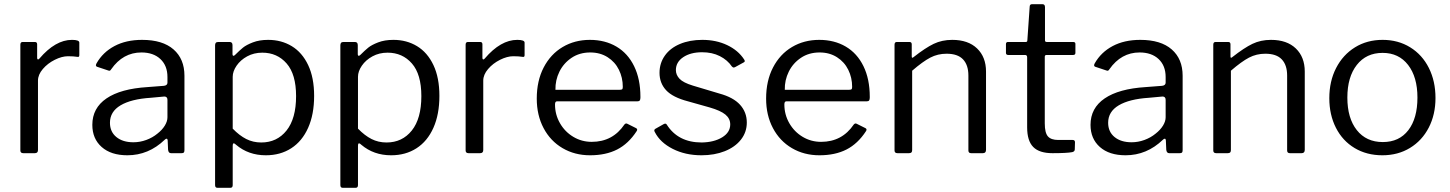

<svg xmlns="http://www.w3.org/2000/svg" viewBox="-20 -730 6908 915"><path d="M91 0Q77 0 77 -13V-517Q77 -530 88 -530H146Q157 -530 157 -519V-454Q157 -448 160.5 -447Q164 -446 168 -451Q244 -540 323 -540Q358 -540 358 -527V-467Q358 -457 349 -459Q331 -462 304 -462Q275 -462 241 -445Q207 -428 184 -401Q161 -374 161 -346V-15Q161 0 146 0Z M765 -64Q688 10 587 10Q509 10 464.5 -29.5Q420 -69 420 -135Q420 -215 487.5 -261Q555 -307 683 -315L761 -321Q778 -323 778 -336V-363Q778 -417 744.5 -448.5Q711 -480 654 -480Q566 -480 510 -400Q507 -395 504 -393.5Q501 -392 496 -394L442 -412Q437 -414 437 -419Q437 -422 440 -428Q470 -481 525.5 -510.5Q581 -540 657 -540Q755 -540 807 -494.5Q859 -449 859 -369V-15Q859 -6 856 -3Q853 0 845 0H795Q783 0 781 -16L779 -62Q778 -69 774 -69Q770 -69 765 -64ZM778 -254Q778 -270 763 -270L698 -264Q605 -258 554.5 -228Q504 -198 504 -145Q504 -102 534.5 -77Q565 -52 616 -52Q647 -52 677 -63Q707 -74 730 -93Q753 -111 765.5 -131.5Q778 -152 778 -171Z M1074 -530Q1088 -530 1088 -515V-473Q1088 -464 1093 -464Q1096 -464 1101 -469Q1122 -490 1138 -503Q1154 -516 1185 -528Q1216 -540 1258 -540Q1321 -540 1370.5 -510Q1420 -480 1448.5 -420Q1477 -360 1477 -273Q1477 -185 1448.5 -121Q1420 -57 1368 -23.5Q1316 10 1247 10Q1164 10 1105 -40Q1098 -47 1094 -47Q1089 -47 1089 -34V152Q1089 165 1078 165H1016Q1005 165 1005 152V-514Q1005 -522 1008.5 -526Q1012 -530 1021 -530ZM1089 -117Q1121 -84 1153.5 -67.5Q1186 -51 1225 -51Q1300 -51 1345.5 -108Q1391 -165 1391 -272Q1391 -376 1346 -427.5Q1301 -479 1230 -479Q1190 -479 1158 -461.5Q1126 -444 1107.5 -417Q1089 -390 1089 -364Z M1671 -530Q1685 -530 1685 -515V-473Q1685 -464 1690 -464Q1693 -464 1698 -469Q1719 -490 1735 -503Q1751 -516 1782 -528Q1813 -540 1855 -540Q1918 -540 1967.5 -510Q2017 -480 2045.5 -420Q2074 -360 2074 -273Q2074 -185 2045.5 -121Q2017 -57 1965 -23.5Q1913 10 1844 10Q1761 10 1702 -40Q1695 -47 1691 -47Q1686 -47 1686 -34V152Q1686 165 1675 165H1613Q1602 165 1602 152V-514Q1602 -522 1605.5 -526Q1609 -530 1618 -530ZM1686 -117Q1718 -84 1750.5 -67.5Q1783 -51 1822 -51Q1897 -51 1942.5 -108Q1988 -165 1988 -272Q1988 -376 1943 -427.5Q1898 -479 1827 -479Q1787 -479 1755 -461.5Q1723 -444 1704.5 -417Q1686 -390 1686 -364Z M2213 0Q2199 0 2199 -13V-517Q2199 -530 2210 -530H2268Q2279 -530 2279 -519V-454Q2279 -448 2282.5 -447Q2286 -446 2290 -451Q2366 -540 2445 -540Q2480 -540 2480 -527V-467Q2480 -457 2471 -459Q2453 -462 2426 -462Q2397 -462 2363 -445Q2329 -428 2306 -401Q2283 -374 2283 -346V-15Q2283 0 2268 0Z M2625 -232Q2625 -184 2648.5 -143Q2672 -102 2712 -78Q2752 -54 2800 -54Q2900 -54 2956 -137Q2960 -141 2963 -141.5Q2966 -142 2970 -140L3012 -119Q3020 -114 3014 -105Q2975 -45 2921 -17.5Q2867 10 2792 10Q2719 10 2661 -24Q2603 -58 2570.5 -119.5Q2538 -181 2538 -260Q2538 -345 2571 -408.5Q2604 -472 2661.5 -506Q2719 -540 2791 -540Q2863 -540 2917.5 -508Q2972 -476 3002 -414.5Q3032 -353 3032 -269V-265Q3032 -256 3029 -251.5Q3026 -247 3017 -247H2634Q2625 -247 2625 -232ZM2931 -302Q2942 -302 2945 -304.5Q2948 -307 2948 -316Q2948 -360 2929.5 -397.5Q2911 -435 2875.5 -457.5Q2840 -480 2793 -480Q2742 -480 2704 -454.5Q2666 -429 2646 -388.5Q2626 -348 2627 -302Z M3468 -413Q3447 -444 3410.5 -462.5Q3374 -481 3326 -481Q3271 -481 3236 -457.5Q3201 -434 3201 -396Q3201 -373 3218.5 -354.5Q3236 -336 3282 -322L3409 -284Q3475 -266 3507 -230.5Q3539 -195 3539 -146Q3539 -100 3511 -64.5Q3483 -29 3434 -9.5Q3385 10 3323 10Q3246 10 3186 -20.5Q3126 -51 3101 -100Q3098 -105 3098 -108Q3098 -113 3103 -116L3142 -138Q3152 -144 3157 -137Q3211 -51 3324 -51Q3383 -52 3421.5 -75.5Q3460 -99 3460 -137Q3460 -165 3437 -184Q3414 -203 3362 -218L3259 -247Q3186 -266 3154.5 -300Q3123 -334 3123 -383Q3123 -429 3148.5 -465Q3174 -501 3220.5 -520.5Q3267 -540 3327 -540Q3393 -540 3445.5 -515Q3498 -490 3526 -447Q3533 -437 3525 -433L3483 -410Q3479 -408 3477 -408Q3473 -408 3468 -413Z M3718 -232Q3718 -184 3741.5 -143Q3765 -102 3805 -78Q3845 -54 3893 -54Q3993 -54 4049 -137Q4053 -141 4056 -141.5Q4059 -142 4063 -140L4105 -119Q4113 -114 4107 -105Q4068 -45 4014 -17.5Q3960 10 3885 10Q3812 10 3754 -24Q3696 -58 3663.5 -119.5Q3631 -181 3631 -260Q3631 -345 3664 -408.5Q3697 -472 3754.5 -506Q3812 -540 3884 -540Q3956 -540 4010.5 -508Q4065 -476 4095 -414.5Q4125 -353 4125 -269V-265Q4125 -256 4122 -251.5Q4119 -247 4110 -247H3727Q3718 -247 3718 -232ZM4024 -302Q4035 -302 4038 -304.5Q4041 -307 4041 -316Q4041 -360 4022.5 -397.5Q4004 -435 3968.5 -457.5Q3933 -480 3886 -480Q3835 -480 3797 -454.5Q3759 -429 3739 -388.5Q3719 -348 3720 -302Z M4257 0Q4243 0 4243 -13V-517Q4243 -530 4254 -530H4314Q4325 -530 4325 -519V-461Q4325 -450 4334 -458Q4390 -502 4429.5 -521Q4469 -540 4518 -540Q4594 -540 4636.5 -499Q4679 -458 4679 -389V-16Q4679 0 4664 0H4608Q4595 0 4595 -13V-370Q4595 -420 4569.5 -447Q4544 -474 4491 -474Q4449 -474 4413.5 -455.5Q4378 -437 4327 -393V-15Q4327 -7 4323.5 -3.5Q4320 0 4312 0Z M4967 -468Q4959 -468 4959 -459V-142Q4959 -97 4974 -80Q4989 -63 5023 -63H5092Q5103 -63 5103 -52L5102 -18Q5102 -8 5090 -5Q5064 0 4996 0Q4933 0 4904 -29.5Q4875 -59 4875 -123V-457Q4875 -468 4865 -468H4785Q4774 -468 4774 -478V-520Q4774 -530 4784 -530H4869Q4876 -530 4876 -538L4887 -697Q4887 -710 4898 -710H4948Q4960 -710 4960 -696V-538Q4960 -530 4968 -530H5094Q5105 -530 5105 -521V-478Q5105 -468 5094 -468Z M5522 -64Q5445 10 5344 10Q5266 10 5221.5 -29.5Q5177 -69 5177 -135Q5177 -215 5244.5 -261Q5312 -307 5440 -315L5518 -321Q5535 -323 5535 -336V-363Q5535 -417 5501.5 -448.5Q5468 -480 5411 -480Q5323 -480 5267 -400Q5264 -395 5261 -393.5Q5258 -392 5253 -394L5199 -412Q5194 -414 5194 -419Q5194 -422 5197 -428Q5227 -481 5282.5 -510.5Q5338 -540 5414 -540Q5512 -540 5564 -494.5Q5616 -449 5616 -369V-15Q5616 -6 5613 -3Q5610 0 5602 0H5552Q5540 0 5538 -16L5536 -62Q5535 -69 5531 -69Q5527 -69 5522 -64ZM5535 -254Q5535 -270 5520 -270L5455 -264Q5362 -258 5311.5 -228Q5261 -198 5261 -145Q5261 -102 5291.5 -77Q5322 -52 5373 -52Q5404 -52 5434 -63Q5464 -74 5487 -93Q5510 -111 5522.5 -131.5Q5535 -152 5535 -171Z M5776 0Q5762 0 5762 -13V-517Q5762 -530 5773 -530H5833Q5844 -530 5844 -519V-461Q5844 -450 5853 -458Q5909 -502 5948.5 -521Q5988 -540 6037 -540Q6113 -540 6155.5 -499Q6198 -458 6198 -389V-16Q6198 0 6183 0H6127Q6114 0 6114 -13V-370Q6114 -420 6088.5 -447Q6063 -474 6010 -474Q5968 -474 5932.5 -455.5Q5897 -437 5846 -393V-15Q5846 -7 5842.5 -3.5Q5839 0 5831 0Z M6568 10Q6493 10 6435.5 -24.5Q6378 -59 6346.5 -121Q6315 -183 6315 -262Q6315 -343 6347.5 -406Q6380 -469 6437.5 -504.5Q6495 -540 6569 -540Q6643 -540 6700.5 -504.5Q6758 -469 6789.5 -406Q6821 -343 6821 -263Q6821 -184 6789 -122Q6757 -60 6699.5 -25Q6642 10 6568 10ZM6570 -53Q6648 -53 6691.5 -109.5Q6735 -166 6735 -265Q6735 -363 6690.5 -420.5Q6646 -478 6569 -478Q6491 -478 6446 -420.5Q6401 -363 6401 -265Q6401 -167 6446 -110Q6491 -53 6570 -53Z"/></svg>

Font: Libre Franklin
Style: Regular
Weight: 400
Designer: Pablo Impallari, Rodrigo Fuenzalida
Foundry: Impallari Type
Version: Version 1.001; ttfautohint (v1.4.1)